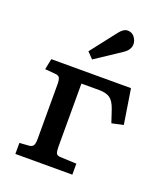

<svg xmlns="http://www.w3.org/2000/svg" viewBox="-144 -889 844 985"><g transform="rotate(20 277.5 -396.0)"><path d="M57 0V-60L110 -64Q126 -66 132 -76Q138 -86 138 -112V-408Q138 -435 132 -445Q126 -455 110 -456L52 -461L64 -520H499L529 -330L466 -316L443 -385Q429 -426 408 -440.5Q387 -455 348 -455H252V-109Q252 -85 257 -75Q262 -65 278 -64L368 -60V0ZM261 -590 229 -623 337 -762Q360 -792 382 -792Q407 -792 420.5 -773.5Q434 -755 434 -736Q434 -704 398 -681Z"/></g></svg>

Font: Literata 7pt Medium
Style: Regular
Weight: 500
Designer: Latin by Veronika Burian and Jose Scaglione. Greek by Irene Vlachou. Cyrillic by Vera Evstafieva.
Foundry: TypeTogether
Version: Version 3.002